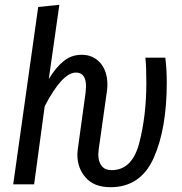

<svg xmlns="http://www.w3.org/2000/svg" viewBox="-20 -767 758 799"><path d="M302 -123Q302 -132 304 -148L336 -380Q338 -400 338 -407Q338 -465 296 -465Q239 -465 166 -325L122 0H35L139 -738L227 -747L183 -438Q212 -486 244.5 -512.5Q277 -539 320 -539Q368 -539 397.5 -505Q427 -471 427 -414Q427 -399 424 -381L391 -147Q389 -131 389 -125Q389 -94 403 -76.5Q417 -59 445 -59Q530 -59 559.5 -172Q589 -285 589 -423Q589 -491 585 -527H668Q674 -478 674 -424Q674 -231 619.5 -109.5Q565 12 440 12Q372 12 337 -27.5Q302 -67 302 -123Z"/></svg>

Font: Fira Sans Extra Condensed
Style: Italic
Weight: 400
Width: 3
Italic angle: -8°
Designer: Carrois Corporate & Edenspiekermann AG
Foundry: Carrois Corporate GbR & Edenspiekermann AG
Version: Version 4.203